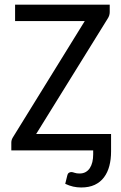

<svg xmlns="http://www.w3.org/2000/svg" viewBox="-20 -662 532 845"><path d="M462.9 -641.6V-608.9Q462.9 -593.3 453.6 -579.6L139.2 -72.3H468.8V4.9Q468.8 39.6 461.2 68.4Q453.6 97.2 437.7 118.4Q421.9 139.6 397 151.4Q372.1 163.1 337.4 163.1Q318.8 163.1 301.8 159.2Q284.7 155.3 267.1 147L275.9 111.3Q278.3 101.1 283.7 98.1Q289.1 95.2 293.9 95.2Q299.3 95.2 308.1 98.4Q316.9 101.6 330.1 101.6Q345.7 101.6 356.9 95.2Q368.2 88.9 375.5 77.6Q382.8 66.4 386.5 51Q390.1 35.6 390.1 17.1V0H29.8V-34.7Q29.8 -42 32.2 -48.3Q34.7 -54.7 38.6 -60.5L353 -569.3H46.4V-641.6Z"/></svg>

Font: Carlito
Style: Regular
Weight: 400
Designer: Lukasz Dziedzic
Foundry: tyPoland Lukasz Dziedzic
Version: Version 1.103; Beta1; all basic design good, some composites